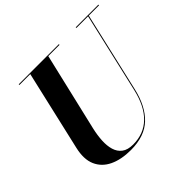

<svg xmlns="http://www.w3.org/2000/svg" viewBox="-181 -951 1167 1167"><g transform="rotate(-45 402.5 -367.5)"><path d="M120.6 -750H465.6V-744.1H368.9L250.5 -240.2Q239.7 -193.4 237.3 -150.1Q234.9 -106.9 245 -72.8Q255.1 -38.6 281.4 -18.8Q307.6 1 354 1Q446 1 506.3 -57.7Q566.7 -116.5 592.5 -230L710.9 -744.1H610.6V-750H805.4V-744.1H717L598.4 -230Q571.3 -112.1 505.2 -48.5Q439.2 15.1 320.6 15.1Q239 15.1 181.6 -12Q124.3 -39.1 100.3 -93.5Q76.4 -147.9 95.5 -230L214.1 -744.1H120.6Z"/></g></svg>

Font: Bodoni* 36
Style: Bold Italic
Weight: 700
Italic angle: -13°
Version: Version 2.000; ttfautohint (v1.8.1)